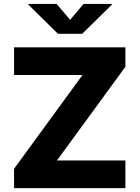

<svg xmlns="http://www.w3.org/2000/svg" viewBox="-20 -972 721 992"><path d="M52.7 0V-100.1L406.2 -584.5H52.7V-727.5H627.9V-627L274.4 -143.1H627.9V0ZM272.5 -951.7 342.3 -869.6 411.6 -951.7H558.1V-948.2L404.8 -797.4H279.3L126.5 -948.2V-951.7Z"/></svg>

Font: Inter Extra Bold
Style: Regular
Weight: 800
Designer: Rasmus Andersson
Foundry: rsms
Version: Version 4.000;git-3c8e0fc